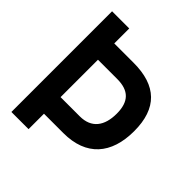

<svg xmlns="http://www.w3.org/2000/svg" viewBox="-193 -812 933 933"><g transform="rotate(45 273.5 -346.0)"><path d="M288 -220H156V-477H288C368 -477 406 -439 406 -356C406 -272 368 -220 288 -220ZM289 -106C446 -106 526 -199 526 -356C526 -513 446 -589 289 -589H156V-692H38V0H156V-106Z"/></g></svg>

Font: TitilliumText22L
Style: 800 wt
Weight: 800
Designer: Campivisivi
Foundry: Campivisivi
Version: 1.000